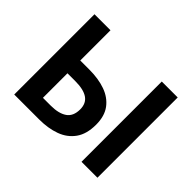

<svg xmlns="http://www.w3.org/2000/svg" viewBox="-151 -997 1253 1253"><g transform="rotate(45 475.5 -370.5)"><path d="M91.3 0V-740.8H239V-461.7H323Q406.7 -461.7 470.7 -439Q534.7 -416.3 571.7 -367.1Q608.6 -318 608.6 -238.5Q608.6 -152.4 571 -99.8Q533.5 -47.2 469 -23.6Q404.5 0 321.7 0ZM239 -117.2H311.1Q384.1 -117.2 424.3 -144.9Q464.5 -172.6 464.5 -235.7Q464.5 -291.1 426 -317.4Q387.5 -343.7 309.2 -343.7H239ZM712.3 0V-740.8H859.3V0Z"/></g></svg>

Font: Noto Sans JP
Style: Regular
Weight: 100
Designer: Ryoko NISHIZUKA 西塚涼子 (kana, bopomofo & ideographs); Paul D. Hunt (Latin, Greek & Cyrillic); Sandoll Communications 산돌커뮤니
Foundry: Adobe
Version: Version 2.004;hotconv 1.0.118;makeotfexe 2.5.65603